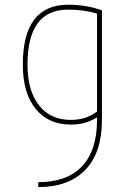

<svg xmlns="http://www.w3.org/2000/svg" viewBox="-20 -550 540 801"><path d="M384.8 -49.8V-60.5Q335 -29.3 275.4 -30.3Q181.6 -30.3 128.4 -96.2Q75.2 -162.1 75.2 -280.3Q75.2 -530.3 264.6 -530.3Q340.8 -530.3 405.3 -506.8V-49.8Q405.3 86.9 335.9 158.7Q266.6 230.5 139.6 230.5V210Q259.8 210 322.3 143.6Q384.8 77.1 384.8 -49.8ZM94.7 -280.3Q94.7 -171.9 142.6 -110.8Q190.4 -49.8 275.4 -49.8Q340.8 -49.8 384.8 -85V-493.2Q331.1 -509.8 264.6 -509.8Q94.7 -510.7 94.7 -280.3Z"/></svg>

Font: Mgen+ 1mn thin
Style: Regular
Weight: 100
Designer: [Source Han Sans]
Ryoko NISHIZUKA  (kana & ideographs); Paul D. Hunt (Latin, Greek & Cyrillic); Wenlong ZHANG  (bopomofo
Version: Version 1.059.20150602